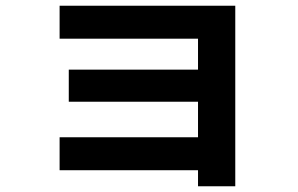

<svg xmlns="http://www.w3.org/2000/svg" viewBox="-20 -599 1040 670"><path d="M671 51V-5H188V-120H671V-244H220V-356H671V-464H188V-579H801V51Z"/></svg>

Font: M PLUS 2
Style: Bold
Weight: 700
Designer: Coji Morishita
Foundry: UNDERFOREST DESIGN
Version: Version 1.001